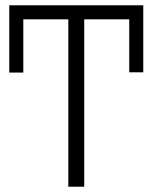

<svg xmlns="http://www.w3.org/2000/svg" viewBox="-20 -705 576 725"><path d="M298 0H238V-632H68V-431H15V-685H521V-432H468V-632H298Z"/></svg>

Font: Trujillo Light
Style: Regular
Weight: 300
Designer: Fira Sans original fonts by bBox Type GmbH, Carrois Corporate GbR, & Edenspiekermann AG / Changes by Cristiano Sobral
Foundry: Fira Sans original fonts by bBox Type GmbH, Carrois Corporate GbR, & Edenspiekermann AG / Changes by Cristiano Sobral
Version: Version 4.301;July 28, 2020;FontCreator 13.0.0.2655 64-bit